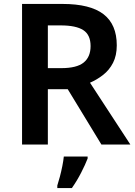

<svg xmlns="http://www.w3.org/2000/svg" viewBox="-20 -734 687 975"><path d="M297 -714Q438 -714 505.5 -662Q573 -610 573 -504Q573 -452 554 -415Q535 -378 503.5 -353.5Q472 -329 437 -314L642 0H495L324 -281H223V0H92V-714ZM288 -605H223V-388H291Q370 -388 405 -416.5Q440 -445 440 -500Q440 -557 403 -581Q366 -605 288 -605ZM425 71Q413 102 392 143Q371 184 345 221H271V208Q277 190 284 163.5Q291 137 296.5 109.5Q302 82 304 61H425Z"/></svg>

Font: Noto Sans Sora Sompeng Semi
Style: Bold
Weight: 700
Designer: Monotype Design Team. David Williams.
Foundry: Monotype Imaging Inc.
Version: Version 2.101; ttfautohint (v1.8.4.7-5d5b)